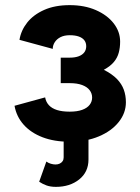

<svg xmlns="http://www.w3.org/2000/svg" viewBox="-20 -540 547 748"><path d="M160.6 89.4 132.6 168Q145.3 176.5 160.9 182.3Q176.5 188 197.8 188Q252.2 188 288.5 159.1Q324.7 130.1 324.7 81.5V-7.3H228V73.2Q228 82 223.8 88.1Q219.5 94.2 212.4 97.5Q205.3 100.8 196.3 100.8Q188 100.8 178.2 98Q168.5 95.2 160.6 89.4ZM251.5 -315.4Q232.2 -315.4 224.4 -315.4Q216.6 -315.4 216.6 -315.4V-216.1Q216.6 -216.1 225 -216.1Q233.4 -216.1 251.5 -216.1Q280.8 -216.1 300.2 -208.7Q319.6 -201.4 329.2 -188.7Q338.9 -176 338.9 -159.9Q338.9 -144 329.2 -131.6Q319.6 -119.1 300.2 -112.1Q280.8 -105 251.5 -105Q222.4 -105 202.3 -111.3Q182.1 -117.7 170.7 -130Q159.2 -142.3 155.8 -160.6L36.6 -127.9Q44.2 -85.4 72.3 -54.1Q100.3 -22.7 145.9 -5.2Q191.4 12.2 251.5 12.2Q315.9 12.2 365.2 -8.7Q414.6 -29.5 442.5 -64.6Q470.5 -99.6 470.5 -141.6Q470.5 -168 462.4 -190.4Q454.3 -212.9 435.7 -232.2Q417 -251.5 384.5 -268.1Q410.2 -282.2 423.8 -298.7Q437.5 -315.2 442.7 -335Q448 -354.7 448 -377.9Q448 -416.5 423 -448.9Q397.9 -481.2 353.6 -500.6Q309.3 -520 251.5 -520Q193.8 -520 152 -501.3Q110.1 -482.7 85.9 -452Q61.8 -421.4 55.9 -384.8L185.5 -349.6Q185.5 -363.5 193.4 -375.7Q201.2 -387.9 215.9 -395.4Q230.7 -402.8 251.5 -402.8Q272.5 -402.8 286.7 -397.8Q301 -392.8 308.5 -383.2Q315.9 -373.5 315.9 -359.9Q315.9 -346.2 308.5 -336.2Q301 -326.2 286.7 -320.8Q272.5 -315.4 251.5 -315.4Z"/></svg>

Font: Giphurs
Style: Regular
Weight: 400
Version: Version 2.010